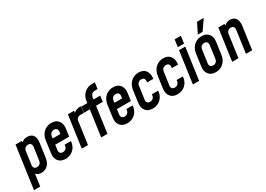

<svg xmlns="http://www.w3.org/2000/svg" viewBox="-2 -1733 3964 2866"><g transform="rotate(-30 1980.0 -300.0)"><path d="M0 180 102 -547.5H209.5L198 -468L182.5 -493Q204 -525 236.2 -542.8Q268.5 -560.5 310 -560.5Q346.5 -560.5 376.2 -544Q406 -527.5 420.5 -489.2Q435 -451 426 -386L395 -162Q386 -96 360.2 -58Q334.5 -20 300 -3.8Q265.5 12.5 229.5 12.5Q188 12.5 161 -5.2Q134 -23 122 -55L144 -79.5L107.5 180ZM211.5 -95Q243 -95 263.2 -113.5Q283.5 -132 287.5 -162L318.5 -386Q322.5 -416 307.5 -434.5Q292.5 -453 261.5 -453Q230.5 -453 210.5 -434.2Q190.5 -415.5 186.5 -386L155.5 -162Q151.5 -132 165.8 -113.5Q180 -95 211.5 -95Z M644 12.5Q565.5 12.5 524.8 -37.8Q484 -88 495.5 -169.5L524.5 -378.5Q532.5 -433 559.8 -474Q587 -515 629.2 -537.8Q671.5 -560.5 724 -560.5Q802.5 -560.5 843 -510.5Q883.5 -460.5 872.5 -378.5L854 -249H598.5L612.5 -349H760.5L765.5 -386Q769.5 -416 754.5 -434.5Q739.5 -453 708.5 -453Q678.5 -453 657.8 -434.5Q637 -416 633 -386L602 -162Q598 -132 612.8 -113.5Q627.5 -95 658.5 -95Q690.5 -95 710.5 -114Q730.5 -133 734 -162L736.5 -179.5H844L843 -169.5Q837.5 -114 809.8 -73Q782 -32 739 -9.8Q696 12.5 644 12.5Z M927.5 0 1004.5 -547.5H1112L1099.5 -461.5L1083.5 -484.5Q1106 -519.5 1138.8 -537Q1171.5 -554.5 1211.5 -554.5H1236L1221 -447H1162.5Q1133 -447 1112.8 -430.8Q1092.5 -414.5 1088.5 -384.5L1035 0Z M1262.5 0 1325 -448H1225L1238.5 -547.5H1339L1344 -583Q1351.5 -634.5 1378.8 -674.5Q1406 -714.5 1448.2 -737.2Q1490.5 -760 1542.5 -760H1591.5L1577 -652.5H1527.5Q1497.5 -652.5 1476.8 -633.2Q1456 -614 1451.5 -583L1446.5 -547.5H1562L1548.5 -448H1432.5L1370 0Z M1707.5 12.5Q1629 12.5 1588.2 -37.8Q1547.5 -88 1559 -169.5L1588 -378.5Q1596 -433 1623.2 -474Q1650.5 -515 1692.8 -537.8Q1735 -560.5 1787.5 -560.5Q1866 -560.5 1906.5 -510.5Q1947 -460.5 1936 -378.5L1917.5 -249H1662L1676 -349H1824L1829 -386Q1833 -416 1818 -434.5Q1803 -453 1772 -453Q1742 -453 1721.2 -434.5Q1700.5 -416 1696.5 -386L1665.5 -162Q1661.5 -132 1676.2 -113.5Q1691 -95 1722 -95Q1754 -95 1774 -114Q1794 -133 1797.5 -162L1800 -179.5H1907.5L1906.5 -169.5Q1901 -114 1873.2 -73Q1845.5 -32 1802.5 -9.8Q1759.5 12.5 1707.5 12.5Z M2347.5 -179.5 2346.5 -169.5Q2341 -114 2313.2 -73Q2285.5 -32 2242.5 -9.8Q2199.5 12.5 2147.5 12.5Q2069 12.5 2028.2 -37.8Q1987.5 -88 1999 -169.5L2028 -378.5Q2036 -432.5 2063.2 -473.5Q2090.5 -514.5 2132.8 -537.5Q2175 -560.5 2228 -560.5Q2307.5 -560.5 2345.2 -510Q2383 -459.5 2375 -378.5L2374 -368.5H2266.5L2269 -386Q2272.5 -414.5 2259 -433.8Q2245.5 -453 2212.5 -453Q2182 -453 2161.2 -434.5Q2140.5 -416 2136.5 -386L2105.5 -162Q2101.5 -132 2116.2 -113.5Q2131 -95 2162 -95Q2194 -95 2214 -114Q2234 -133 2237.5 -162L2240 -179.5Z M2773.5 -179.5 2772.5 -169.5Q2767 -114 2739.2 -73Q2711.5 -32 2668.5 -9.8Q2625.5 12.5 2573.5 12.5Q2495 12.5 2454.2 -37.8Q2413.5 -88 2425 -169.5L2454 -378.5Q2462 -432.5 2489.2 -473.5Q2516.5 -514.5 2558.8 -537.5Q2601 -560.5 2654 -560.5Q2733.5 -560.5 2771.2 -510Q2809 -459.5 2801 -378.5L2800 -368.5H2692.5L2695 -386Q2698.5 -414.5 2685 -433.8Q2671.5 -453 2638.5 -453Q2608 -453 2587.2 -434.5Q2566.5 -416 2562.5 -386L2531.5 -162Q2527.5 -132 2542.2 -113.5Q2557 -95 2588 -95Q2620 -95 2640 -114Q2660 -133 2663.5 -162L2666 -179.5Z M2843 0 2920 -547.5H3027.5L2950.5 0ZM2926.5 -594.5 2944 -720H3051.5L3034 -594.5Z M3234 12.5Q3155.5 12.5 3114.8 -37.8Q3074 -88 3085.5 -169.5L3114.5 -378.5Q3122.5 -433 3149.8 -474Q3177 -515 3219.5 -537.8Q3262 -560.5 3314.5 -560.5Q3393 -560.5 3433.2 -510.2Q3473.5 -460 3462 -378.5L3433 -169.5Q3425.5 -115 3398 -74Q3370.5 -33 3328.5 -10.2Q3286.5 12.5 3234 12.5ZM3249 -95Q3280 -95 3300.2 -113.5Q3320.5 -132 3324.5 -162L3355.5 -386Q3359.5 -416 3344.5 -434.5Q3329.5 -453 3298.5 -453Q3268.5 -453 3247.8 -434.5Q3227 -416 3223 -386L3192 -162Q3188 -132 3203 -113.5Q3218 -95 3249 -95ZM3279 -608 3364.5 -780H3480L3361 -608Z M3520 0 3597 -547.5H3704.5L3693 -465.5L3676 -487Q3698.5 -523 3732 -541.8Q3765.5 -560.5 3805 -560.5Q3869.5 -560.5 3900 -514Q3930.5 -467.5 3919 -386L3865 0H3757.5L3811.5 -386Q3815.5 -416 3801 -434.5Q3786.5 -453 3757 -453Q3726.5 -453 3706 -434.5Q3685.5 -416 3681.5 -386L3627.5 0Z"/></g></svg>

Font: Mohave Light SemiBold
Style: Italic
Weight: 600
Italic angle: -8°
Version: Version 2.003